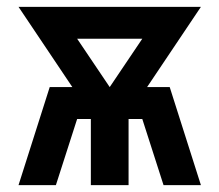

<svg xmlns="http://www.w3.org/2000/svg" viewBox="-20 -540 640 560"><path d="M34 0 125 -286H191L34 -520H566L409 -286H475L566 0H457L395 -193H355V0H245V-193H205L143 0ZM300 -286 395 -427H205Z"/></svg>

Font: Iosevka Fixed Extended
Style: Bold
Weight: 700
Width: 7
Monospace: yes
Designer: Belleve Invis
Foundry: Belleve Invis
Version: Version 24.1.1; ttfautohint (v1.8.4)